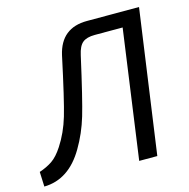

<svg xmlns="http://www.w3.org/2000/svg" viewBox="-126 -790 879 891"><g transform="rotate(-15 313.0 -344.5)"><path d="M619 -690 522 0H435L521 -618H387Q348 -618 328.5 -602Q309 -586 300 -544Q255 -343 232.5 -267.5Q210 -192 171 -126Q98 -1 -21 1L-24 -70Q12 -82 38.5 -100Q65 -118 91 -158Q129 -216 150.5 -288.5Q172 -361 216 -567Q244 -690 369 -690Z"/></g></svg>

Font: Exo 2.0
Style: Italic
Weight: 400
Italic angle: -8°
Designer: Natanael Gama
Version: Version 1.001;PS 001.001;hotconv 1.0.70;makeotf.lib2.5.58329